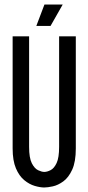

<svg xmlns="http://www.w3.org/2000/svg" viewBox="-20 -821 391 851"><path d="M176 10Q158 10 134 3Q110 -4 87.5 -22.5Q65 -41 50.5 -75Q36 -109 36 -163V-660H109V-170Q109 -121 121 -97.5Q133 -74 149 -66.5Q165 -59 176 -59Q189 -59 204.5 -67Q220 -75 231 -98.5Q242 -122 242 -170V-660H316V-163Q316 -104 300 -69Q284 -34 260.5 -17Q237 0 214 5Q191 10 176 10ZM204 -706H141L177 -801H258Z"/></svg>

Font: Bricolage Grotesque 48pt Condensed Light
Style: Regular
Weight: 300
Width: 3
Designer: Mathieu Triay
Foundry: Atelier Triay
Version: Version 1.000; ttfautohint (v1.8.4.7-5d5b);gftools[0.9.32]